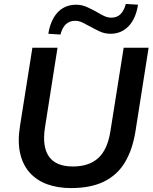

<svg xmlns="http://www.w3.org/2000/svg" viewBox="-20 -948 777 978"><path d="M342 10Q274 10 220.5 -9.5Q167 -29 131.5 -68.5Q96 -108 82.5 -167.5Q69 -227 82 -307L145 -705H273L209 -298Q194 -201 229.5 -150.5Q265 -100 351 -100Q433 -100 480 -142.5Q527 -185 542 -277L610 -705H737L670 -279Q655 -185 616 -120.5Q577 -56 509.5 -23Q442 10 342 10ZM288 -772 226 -776Q234 -824 253 -857Q272 -890 301 -907Q330 -924 367 -924Q396 -924 422 -912.5Q448 -901 471 -888Q491 -876 509.5 -867Q528 -858 547 -858Q576 -858 594 -876Q612 -894 621 -928L683 -924Q672 -853 635 -814.5Q598 -776 543 -776Q513 -776 487.5 -788Q462 -800 439 -813Q419 -824 400.5 -833Q382 -842 363 -842Q334 -842 315.5 -824.5Q297 -807 288 -772Z"/></svg>

Font: Nunito Sans 12pt
Style: Bold Italic
Weight: 700
Italic angle: -9°
Designer: Vernon Adams
Foundry: Vernon Adams
Version: Version 3.101;gftools[0.9.27]